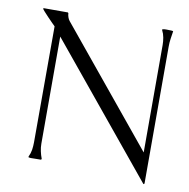

<svg xmlns="http://www.w3.org/2000/svg" viewBox="-72 -660 744 754"><g transform="rotate(10 300.0 -282.5)"><path d="M85.4 -3.9Q92.3 -18.1 94.5 -32.7Q96.7 -47.4 96.7 -62.5L97.2 -524.9Q93.8 -528.3 85 -537.1Q76.2 -545.9 66.7 -555.9Q57.1 -565.9 49.3 -574.7Q41.5 -583.5 40.5 -586.4L43.9 -587.9H139.2L141.6 -585Q141.6 -578.1 144.5 -569.6Q147.5 -561 151.9 -555.7L527.8 -98.1V-526.4Q527.8 -541 525.1 -555.9Q522.5 -570.8 515.6 -584V-586.9Q522.9 -589.4 533 -588.9Q543 -588.4 550.8 -588.4Q555.2 -588.4 559.1 -586.9Q556.6 -571.3 554.4 -555.9Q552.2 -540.5 552.2 -524.9V21L550.3 24.4L547.4 23.4L126 -489.3V-62.5Q126 -47.4 129.2 -32.7Q132.3 -18.1 137.7 -3.9L136.7 -1L135.3 0Q125.5 0 115.7 0.2Q106 0.5 96.2 0.5Q93.8 0.5 90.8 0.2Q87.9 0 85.4 -1Z"/></g></svg>

Font: CAT Linz
Style: Regular
Weight: 400
Designer: Peter Wiegel
Foundry: Peter Wiegel
Version: Version 1.08